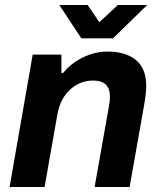

<svg xmlns="http://www.w3.org/2000/svg" viewBox="-20 -743 642 763"><path d="M564.9 -723.1 429.2 -590.8H303.2L215.8 -723.1H328.1L375 -654.8L448.2 -723.1ZM18.1 0 109.9 -525.9H224.1V-453.1H231Q261.7 -491.2 309.1 -514.6Q356.4 -538.1 407.2 -538.1Q479 -538.1 520 -504.6Q561 -471.2 561 -401.9Q561 -371.1 553.2 -328.1L495.1 0H356L412.1 -315.9Q417 -342.8 417 -358.9Q417 -422.9 350.1 -422.9Q297.9 -422.9 258.5 -387Q219.2 -351.1 208 -288.1L157.2 0Z"/></svg>

Font: Archivo
Style: Bold Italic
Weight: 700
Italic angle: -10°
Designer: Hector Gatti
Foundry: Omnibus-Type
Version: Version 2.001